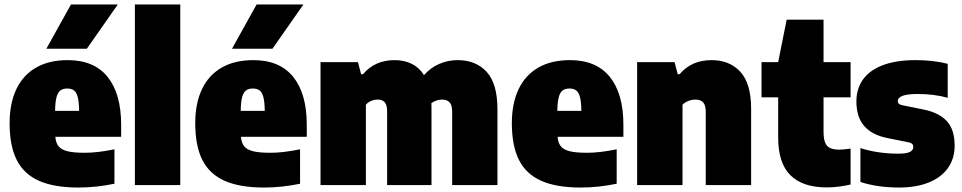

<svg xmlns="http://www.w3.org/2000/svg" viewBox="-20 -828 4304 859"><path d="M522 -216H227.5Q230 -188 242.5 -173Q255 -158 282.5 -151.2Q310 -144.5 359.5 -144.5Q416 -144.5 492 -160V-6Q410 11 331.5 11Q222 11 154.2 -19.2Q86.5 -49.5 54.8 -112.5Q23 -175.5 23 -277Q23 -365 52.8 -428.2Q82.5 -491.5 140.8 -525.2Q199 -559 283 -559Q401 -559 461.5 -483.8Q522 -408.5 522 -270ZM226.5 -332H334Q333.5 -371 328 -392.8Q322.5 -414.5 311.2 -423.2Q300 -432 281 -432Q261.5 -432 250 -423.2Q238.5 -414.5 232.8 -393Q227 -371.5 226.5 -332ZM187.5 -610 297.5 -808H507L368.5 -610Z M583.5 0V-808H786.5V0Z M1352.5 -216H1058Q1060.5 -188 1073 -173Q1085.5 -158 1113 -151.2Q1140.5 -144.5 1190 -144.5Q1246.5 -144.5 1322.5 -160V-6Q1240.5 11 1162 11Q1052.5 11 984.8 -19.2Q917 -49.5 885.2 -112.5Q853.5 -175.5 853.5 -277Q853.5 -365 883.2 -428.2Q913 -491.5 971.2 -525.2Q1029.5 -559 1113.5 -559Q1231.5 -559 1292 -483.8Q1352.5 -408.5 1352.5 -270ZM1057 -332H1164.5Q1164 -371 1158.5 -392.8Q1153 -414.5 1141.8 -423.2Q1130.5 -432 1111.5 -432Q1092 -432 1080.5 -423.2Q1069 -414.5 1063.2 -393Q1057.5 -371.5 1057 -332ZM1018 -610 1128 -808H1337.5L1199 -610Z M2205.5 -340V0H2003V-328.5Q2003 -358 1991.2 -370.2Q1979.5 -382.5 1958.5 -382.5Q1945 -382.5 1932.5 -378.2Q1920 -374 1910 -366.5Q1910.5 -361 1910.5 -349.5V0H1712V-328.5Q1712 -358 1701.5 -370.2Q1691 -382.5 1670 -382.5Q1654.5 -382.5 1640 -376.2Q1625.5 -370 1617 -359.5V0H1414V-550H1581.5L1595.5 -496H1604Q1630.5 -527.5 1665.8 -543.2Q1701 -559 1746.5 -559Q1788.5 -559 1822 -542.5Q1855.5 -526 1877 -492Q1906 -525 1945 -542Q1984 -559 2027.5 -559Q2109.5 -559 2157.5 -506.2Q2205.5 -453.5 2205.5 -340Z M2769 -216H2474.5Q2477 -188 2489.5 -173Q2502 -158 2529.5 -151.2Q2557 -144.5 2606.5 -144.5Q2663 -144.5 2739 -160V-6Q2657 11 2578.5 11Q2469 11 2401.2 -19.2Q2333.5 -49.5 2301.8 -112.5Q2270 -175.5 2270 -277Q2270 -365 2299.8 -428.2Q2329.5 -491.5 2387.8 -525.2Q2446 -559 2530 -559Q2648 -559 2708.5 -483.8Q2769 -408.5 2769 -270ZM2473.5 -332H2581Q2580.5 -371 2575 -392.8Q2569.5 -414.5 2558.2 -423.2Q2547 -432 2528 -432Q2508.5 -432 2497 -423.2Q2485.5 -414.5 2479.8 -393Q2474 -371.5 2473.5 -332Z M2830.5 -550H2998L3012 -496H3020.5Q3073.5 -559 3163.5 -559Q3244.5 -559 3292.5 -506.5Q3340.5 -454 3340.5 -341.5V0H3137.5V-327Q3137.5 -357.5 3125.8 -370Q3114 -382.5 3091.5 -382.5Q3074.5 -382.5 3059.2 -376.2Q3044 -370 3033.5 -359.5V0H2830.5Z M3664.5 -392.5V-240.5Q3664.5 -208.5 3671.2 -191Q3678 -173.5 3693.2 -166Q3708.5 -158.5 3736 -158.5Q3749.5 -158.5 3785.5 -163V-2.5Q3762.5 3 3733.8 6.8Q3705 10.5 3679 10.5Q3571.5 10.5 3516.5 -43.8Q3461.5 -98 3461.5 -213V-392.5H3387V-550H3461.5L3499.5 -740H3664.5V-550H3785.5V-392.5Z M3829.5 -14V-165.5Q3866 -153.5 3909.8 -147Q3953.5 -140.5 3998.5 -140.5Q4035.5 -140.5 4050.8 -148.2Q4066 -156 4066 -170.5Q4066 -179.5 4060.5 -184.5Q4055 -189.5 4041.5 -192L3952 -210Q3882 -223.5 3846.8 -263.8Q3811.5 -304 3811.5 -374Q3811.5 -431 3841 -472.5Q3870.5 -514 3930 -536.5Q3989.5 -559 4076.5 -559Q4155.5 -559 4220 -542.5V-390.5Q4159.5 -407.5 4085.5 -407.5Q3996.5 -407.5 3996.5 -375.5Q3996.5 -367.5 4002.5 -363Q4008.5 -358.5 4022.5 -356L4112 -338Q4181 -324 4216 -286.2Q4251 -248.5 4251 -176Q4251 -118.5 4221 -76.2Q4191 -34 4135 -11.5Q4079 11 4002.5 11Q3905 11 3829.5 -14Z"/></svg>

Font: Encode Sans SemiCondensed Black
Style: Regular
Weight: 900
Width: 4
Designer: Multiple Designers
Foundry: Impallari Type
Version: Version 2.000